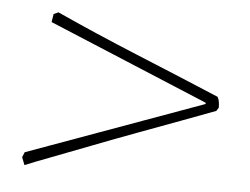

<svg xmlns="http://www.w3.org/2000/svg" viewBox="-36 -491 583 448"><g transform="rotate(5 255.0 -267.0)"><path d="M36 -86 29 -104 34 -116 445 -265 444 -268 70 -424 73 -443 84 -448Q176 -406 276 -365Q376 -324 471 -284Q474 -279 475 -272.5Q476 -266 476 -259L471 -251Q442 -240 395 -222.5Q348 -205 294 -185Q240 -165 188.5 -145Q137 -125 96 -109.5Q55 -94 36 -86Z"/></g></svg>

Font: Labrada ExtraLight
Style: Italic
Weight: 200
Italic angle: -7°
Designer: Mercedes Jáuregui
Foundry: Omnibus-Type Team
Version: Version 1.000; ttfautohint (v1.8.4.7-5d5b)